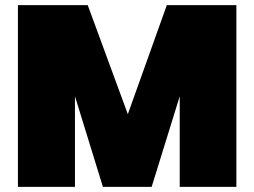

<svg xmlns="http://www.w3.org/2000/svg" viewBox="-20 -728 991 748"><path d="M49.8 0V-708H321.8L478 -283.2L629.9 -708H900.9V0H680.2V-353L570.8 0H380.9L272 -353V0Z"/></svg>

Font: SVN-Poppins Black
Style: Regular
Weight: 900
Designer: Ninad Kale (Devanagari), Jonny Pinhorn (Latin)
Foundry: Indian Type Foundry
Version: Version 3.002 2017